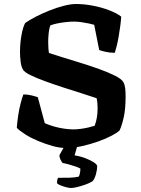

<svg xmlns="http://www.w3.org/2000/svg" viewBox="-20 -740 704 960"><path d="M309 0Q279 0 243 -10Q207 -20 171 -35Q135 -50 106.5 -68Q78 -86 64 -101Q66 -130 71 -163Q76 -196 83.5 -224.5Q91 -253 97 -268Q118 -268 138 -263Q158 -258 169 -254L204 -124Q222 -116 247 -108.5Q272 -101 299 -97Q326 -93 346 -93Q362 -93 382 -95.5Q402 -98 421.5 -102.5Q441 -107 453 -111Q460 -128 464 -150.5Q468 -173 468 -196Q468 -208 467 -223Q466 -238 463 -249Q434 -259 391 -272.5Q348 -286 300 -301.5Q252 -317 208 -333Q164 -349 133 -364Q102 -379 95 -392Q86 -407 83 -432.5Q80 -458 80 -481Q80 -523 87.5 -564.5Q95 -606 106 -625Q127 -640 159 -656.5Q191 -673 227.5 -687.5Q264 -702 299 -711Q334 -720 360 -720Q401 -720 445 -711.5Q489 -703 526.5 -688.5Q564 -674 586 -657Q585 -637 581.5 -611Q578 -585 573.5 -558.5Q569 -532 563.5 -510Q558 -488 554 -476Q529 -476 507.5 -481Q486 -486 476 -490L451 -616Q442 -619 425 -622.5Q408 -626 388 -629Q368 -632 351 -632Q332 -632 309.5 -629.5Q287 -627 267 -623Q247 -619 232 -613Q226 -599 223.5 -575.5Q221 -552 221 -530Q221 -514 222 -499Q223 -484 225 -475Q249 -467 291 -454Q333 -441 382 -426Q431 -411 476.5 -394.5Q522 -378 555 -361.5Q588 -345 597 -329Q604 -316 606 -299Q608 -282 608 -257Q608 -196 599 -155Q590 -114 578 -88Q567 -77 539 -62Q511 -47 472 -33Q433 -19 390.5 -9.5Q348 0 309 0ZM335 200Q326 200 310.5 196Q295 192 282 186.5Q269 181 265 176Q265 165 267 158Q269 151 270 149Q304 149 328.5 148.5Q353 148 374 143Q378 136 380 123.5Q382 111 382 103Q374 98 358 92.5Q342 87 324 82Q306 77 293 75Q288 69 282.5 58Q277 47 277 36Q287 18 297.5 -0.5Q308 -19 320 -37H374L353 37Q381 41 407 51Q433 61 449.5 72Q466 83 466 91Q466 107 460 130Q454 153 443 166Q427 176 405.5 183.5Q384 191 365 195.5Q346 200 335 200Z"/></svg>

Font: Texturina Medium 12pt
Style: Bold
Weight: 700
Version: Version 1.002